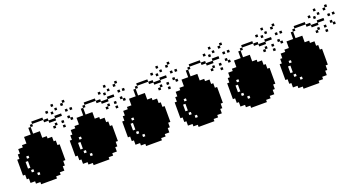

<svg xmlns="http://www.w3.org/2000/svg" viewBox="-43 -1323 3591 1927"><g transform="rotate(-20 1752.5 -360.0)"><path d="M436.5 -671.9Q445.3 -671.9 461.9 -671.9Q461.9 -663.1 461.9 -646.5Q453.1 -646.5 436.5 -646.5Q436.5 -655.3 436.5 -671.9ZM508.8 -719.7Q516.6 -719.7 533.2 -719.7Q533.2 -710.9 533.2 -694.3Q525.4 -694.3 508.8 -694.3Q508.8 -703.1 508.8 -719.7ZM533.2 -671.9Q541 -671.9 557.6 -671.9Q557.6 -664.1 557.6 -647.5Q549.8 -647.5 533.2 -647.5Q533.2 -655.3 533.2 -671.9ZM556.6 -529.3Q565.4 -529.3 582 -529.3Q582 -520.5 582 -503.9Q573.2 -503.9 556.6 -503.9Q556.6 -511.7 556.6 -529.3ZM556.6 -482.4Q565.4 -482.4 582 -482.4Q582 -473.6 582 -457Q573.2 -457 556.6 -457Q556.6 -465.8 556.6 -482.4ZM628.9 -694.3Q628.9 -686.5 628.9 -669.9Q621.1 -669.9 603.5 -669.9Q603.5 -678.7 603.5 -695.3Q612.3 -695.3 628.9 -695.3Q628.9 -703.1 628.9 -719.7Q637.7 -719.7 654.3 -719.7Q654.3 -710.9 654.3 -694.3Q645.5 -694.3 628.9 -694.3ZM654.3 -553.7Q654.3 -544.9 654.3 -528.3Q662.1 -528.3 677.7 -528.3Q677.7 -520.5 677.7 -502.9Q669.9 -502.9 652.3 -502.9Q652.3 -511.7 652.3 -528.3Q644.5 -528.3 628.9 -528.3Q628.9 -537.1 628.9 -553.7Q637.7 -553.7 654.3 -553.7ZM628.9 -625Q637.7 -625 654.3 -625Q654.3 -616.2 654.3 -599.6Q645.5 -599.6 628.9 -599.6Q628.9 -608.4 628.9 -625ZM676.8 -625Q684.6 -625 702.1 -625Q702.1 -616.2 702.1 -599.6Q693.4 -599.6 676.8 -599.6Q676.8 -608.4 676.8 -625ZM438.5 -313.5Q438.5 -313.5 438.5 -313.5Q446.3 -313.5 461.9 -313.5Q461.9 -257.8 461.9 -144.5Q454.1 -144.5 438.5 -144.5Q438.5 -127.9 438.5 -95.7Q430.7 -95.7 416 -95.7Q416 -80.1 416 -48.8Q399.4 -48.8 367.2 -48.8Q367.2 -40 367.2 -23.4Q351.6 -23.4 319.3 -23.4Q319.3 -15.6 319.3 0Q263.7 0 150.4 0Q150.4 -7.8 150.4 -23.4Q134.8 -23.4 103.5 -23.4Q103.5 -32.2 103.5 -48.8Q86.9 -48.8 54.7 -48.8Q54.7 -64.5 54.7 -95.7Q46.9 -95.7 32.2 -95.7Q32.2 -112.3 32.2 -144.5Q24.4 -144.5 8.8 -144.5Q8.8 -201.2 8.8 -313.5Q16.6 -313.5 32.2 -313.5Q32.2 -330.1 32.2 -361.3Q40 -361.3 54.7 -361.3Q54.7 -377.9 54.7 -410.2Q71.3 -410.2 103.5 -410.2Q103.5 -418 103.5 -434.6Q119.1 -434.6 151.4 -434.6Q151.4 -458 151.4 -504.9Q174.8 -504.9 222.7 -504.9Q222.7 -528.3 222.7 -576.2Q230.5 -576.2 247.1 -576.2Q247.1 -584 247.1 -599.6Q254.9 -599.6 271.5 -599.6Q271.5 -608.4 271.5 -625Q311.5 -625 390.6 -625Q390.6 -617.2 390.6 -599.6Q350.6 -599.6 272.5 -599.6Q272.5 -591.8 272.5 -575.2Q263.7 -575.2 248 -575.2Q248 -551.8 248 -504.9Q272.5 -504.9 320.3 -504.9Q320.3 -481.4 320.3 -434.6Q335.9 -434.6 368.2 -434.6Q368.2 -426.8 368.2 -410.2Q383.8 -410.2 416 -410.2Q416 -394.5 416 -362.3Q423.8 -362.3 438.5 -362.3Q438.5 -349.6 438.5 -337.9Q438.5 -326.2 438.5 -313.5ZM80.1 -192.4Q87.9 -192.4 105.5 -192.4Q105.5 -215.8 105.5 -263.7Q96.7 -263.7 80.1 -263.7Q80.1 -246.1 80.1 -228.5Q80.1 -210 80.1 -192.4ZM128.9 -143.6Q128.9 -152.3 128.9 -168.9Q120.1 -168.9 103.5 -168.9Q103.5 -161.1 103.5 -143.6Q110.4 -143.6 116.2 -143.6Q123 -143.6 128.9 -143.6ZM128.9 -289.1Q128.9 -296.9 128.9 -313.5Q121.1 -313.5 104.5 -313.5Q104.5 -305.7 104.5 -289.1Q110.4 -289.1 117.2 -289.1Q123 -289.1 128.9 -289.1ZM176.8 -95.7Q176.8 -104.5 176.8 -121.1Q168.9 -121.1 152.3 -121.1Q152.3 -112.3 152.3 -95.7Q158.2 -95.7 164.1 -95.7Q170.9 -95.7 176.8 -95.7ZM485.4 -647.5Q493.2 -647.5 509.8 -647.5Q509.8 -639.6 509.8 -622.1Q502 -622.1 485.4 -622.1Q485.4 -630.9 485.4 -647.5ZM486.3 -505.9Q486.3 -513.7 486.3 -529.3Q494.1 -529.3 510.7 -529.3Q510.7 -521.5 510.7 -503.9Q502.9 -503.9 486.3 -503.9Q486.3 -496.1 486.3 -480.5Q477.5 -480.5 460.9 -480.5Q460.9 -489.3 460.9 -505.9Q468.8 -505.9 486.3 -505.9ZM437.5 -550.8Q437.5 -558.6 437.5 -574.2Q421.9 -574.2 390.6 -574.2Q390.6 -583 390.6 -599.6Q406.2 -599.6 438.5 -599.6Q438.5 -591.8 438.5 -576.2Q461.9 -576.2 508.8 -576.2Q508.8 -584 508.8 -599.6Q533.2 -599.6 581.1 -599.6Q581.1 -591.8 581.1 -574.2Q557.6 -574.2 510.7 -574.2Q510.7 -566.4 510.7 -550.8Q486.3 -550.8 437.5 -550.8Z M997.1 -671.9Q1005.9 -671.9 1022.5 -671.9Q1022.5 -663.1 1022.5 -646.5Q1013.7 -646.5 997.1 -646.5Q997.1 -655.3 997.1 -671.9ZM1069.3 -719.7Q1077.1 -719.7 1093.8 -719.7Q1093.8 -710.9 1093.8 -694.3Q1085.9 -694.3 1069.3 -694.3Q1069.3 -703.1 1069.3 -719.7ZM1093.8 -671.9Q1101.6 -671.9 1118.2 -671.9Q1118.2 -664.1 1118.2 -647.5Q1110.4 -647.5 1093.8 -647.5Q1093.8 -655.3 1093.8 -671.9ZM1117.2 -529.3Q1126 -529.3 1142.6 -529.3Q1142.6 -520.5 1142.6 -503.9Q1133.8 -503.9 1117.2 -503.9Q1117.2 -511.7 1117.2 -529.3ZM1117.2 -482.4Q1126 -482.4 1142.6 -482.4Q1142.6 -473.6 1142.6 -457Q1133.8 -457 1117.2 -457Q1117.2 -465.8 1117.2 -482.4ZM1189.5 -694.3Q1189.5 -686.5 1189.5 -669.9Q1181.6 -669.9 1164.1 -669.9Q1164.1 -678.7 1164.1 -695.3Q1172.9 -695.3 1189.5 -695.3Q1189.5 -703.1 1189.5 -719.7Q1198.2 -719.7 1214.8 -719.7Q1214.8 -710.9 1214.8 -694.3Q1206.1 -694.3 1189.5 -694.3ZM1214.8 -553.7Q1214.8 -544.9 1214.8 -528.3Q1222.7 -528.3 1238.3 -528.3Q1238.3 -520.5 1238.3 -502.9Q1230.5 -502.9 1212.9 -502.9Q1212.9 -511.7 1212.9 -528.3Q1205.1 -528.3 1189.5 -528.3Q1189.5 -537.1 1189.5 -553.7Q1198.2 -553.7 1214.8 -553.7ZM1189.5 -625Q1198.2 -625 1214.8 -625Q1214.8 -616.2 1214.8 -599.6Q1206.1 -599.6 1189.5 -599.6Q1189.5 -608.4 1189.5 -625ZM1237.3 -625Q1245.1 -625 1262.7 -625Q1262.7 -616.2 1262.7 -599.6Q1253.9 -599.6 1237.3 -599.6Q1237.3 -608.4 1237.3 -625ZM999 -313.5Q999 -313.5 999 -313.5Q1006.8 -313.5 1022.5 -313.5Q1022.5 -257.8 1022.5 -144.5Q1014.6 -144.5 999 -144.5Q999 -127.9 999 -95.7Q991.2 -95.7 976.6 -95.7Q976.6 -80.1 976.6 -48.8Q960 -48.8 927.7 -48.8Q927.7 -40 927.7 -23.4Q912.1 -23.4 879.9 -23.4Q879.9 -15.6 879.9 0Q824.2 0 710.9 0Q710.9 -7.8 710.9 -23.4Q695.3 -23.4 664.1 -23.4Q664.1 -32.2 664.1 -48.8Q647.5 -48.8 615.2 -48.8Q615.2 -64.5 615.2 -95.7Q607.4 -95.7 592.8 -95.7Q592.8 -112.3 592.8 -144.5Q585 -144.5 569.3 -144.5Q569.3 -201.2 569.3 -313.5Q577.1 -313.5 592.8 -313.5Q592.8 -330.1 592.8 -361.3Q600.6 -361.3 615.2 -361.3Q615.2 -377.9 615.2 -410.2Q631.8 -410.2 664.1 -410.2Q664.1 -418 664.1 -434.6Q679.7 -434.6 711.9 -434.6Q711.9 -458 711.9 -504.9Q735.4 -504.9 783.2 -504.9Q783.2 -528.3 783.2 -576.2Q791 -576.2 807.6 -576.2Q807.6 -584 807.6 -599.6Q815.4 -599.6 832 -599.6Q832 -608.4 832 -625Q872.1 -625 951.2 -625Q951.2 -617.2 951.2 -599.6Q911.1 -599.6 833 -599.6Q833 -591.8 833 -575.2Q824.2 -575.2 808.6 -575.2Q808.6 -551.8 808.6 -504.9Q833 -504.9 880.9 -504.9Q880.9 -481.4 880.9 -434.6Q896.5 -434.6 928.7 -434.6Q928.7 -426.8 928.7 -410.2Q944.3 -410.2 976.6 -410.2Q976.6 -394.5 976.6 -362.3Q984.4 -362.3 999 -362.3Q999 -349.6 999 -337.9Q999 -326.2 999 -313.5ZM640.6 -192.4Q648.4 -192.4 666 -192.4Q666 -215.8 666 -263.7Q657.2 -263.7 640.6 -263.7Q640.6 -246.1 640.6 -228.5Q640.6 -210 640.6 -192.4ZM689.5 -143.6Q689.5 -152.3 689.5 -168.9Q680.7 -168.9 664.1 -168.9Q664.1 -161.1 664.1 -143.6Q670.9 -143.6 676.8 -143.6Q683.6 -143.6 689.5 -143.6ZM689.5 -289.1Q689.5 -296.9 689.5 -313.5Q681.6 -313.5 665 -313.5Q665 -305.7 665 -289.1Q670.9 -289.1 677.7 -289.1Q683.6 -289.1 689.5 -289.1ZM737.3 -95.7Q737.3 -104.5 737.3 -121.1Q729.5 -121.1 712.9 -121.1Q712.9 -112.3 712.9 -95.7Q718.8 -95.7 724.6 -95.7Q731.4 -95.7 737.3 -95.7ZM1045.9 -647.5Q1053.7 -647.5 1070.3 -647.5Q1070.3 -639.6 1070.3 -622.1Q1062.5 -622.1 1045.9 -622.1Q1045.9 -630.9 1045.9 -647.5ZM1046.9 -505.9Q1046.9 -513.7 1046.9 -529.3Q1054.7 -529.3 1071.3 -529.3Q1071.3 -521.5 1071.3 -503.9Q1063.5 -503.9 1046.9 -503.9Q1046.9 -496.1 1046.9 -480.5Q1038.1 -480.5 1021.5 -480.5Q1021.5 -489.3 1021.5 -505.9Q1029.3 -505.9 1046.9 -505.9ZM998 -550.8Q998 -558.6 998 -574.2Q982.4 -574.2 951.2 -574.2Q951.2 -583 951.2 -599.6Q966.8 -599.6 999 -599.6Q999 -591.8 999 -576.2Q1022.5 -576.2 1069.3 -576.2Q1069.3 -584 1069.3 -599.6Q1093.8 -599.6 1141.6 -599.6Q1141.6 -591.8 1141.6 -574.2Q1118.2 -574.2 1071.3 -574.2Q1071.3 -566.4 1071.3 -550.8Q1046.9 -550.8 998 -550.8Z M1557.6 -671.9Q1566.4 -671.9 1583 -671.9Q1583 -663.1 1583 -646.5Q1574.2 -646.5 1557.6 -646.5Q1557.6 -655.3 1557.6 -671.9ZM1629.9 -719.7Q1637.7 -719.7 1654.3 -719.7Q1654.3 -710.9 1654.3 -694.3Q1646.5 -694.3 1629.9 -694.3Q1629.9 -703.1 1629.9 -719.7ZM1654.3 -671.9Q1662.1 -671.9 1678.7 -671.9Q1678.7 -664.1 1678.7 -647.5Q1670.9 -647.5 1654.3 -647.5Q1654.3 -655.3 1654.3 -671.9ZM1677.7 -529.3Q1686.5 -529.3 1703.1 -529.3Q1703.1 -520.5 1703.1 -503.9Q1694.3 -503.9 1677.7 -503.9Q1677.7 -511.7 1677.7 -529.3ZM1677.7 -482.4Q1686.5 -482.4 1703.1 -482.4Q1703.1 -473.6 1703.1 -457Q1694.3 -457 1677.7 -457Q1677.7 -465.8 1677.7 -482.4ZM1750 -694.3Q1750 -686.5 1750 -669.9Q1742.2 -669.9 1724.6 -669.9Q1724.6 -678.7 1724.6 -695.3Q1733.4 -695.3 1750 -695.3Q1750 -703.1 1750 -719.7Q1758.8 -719.7 1775.4 -719.7Q1775.4 -710.9 1775.4 -694.3Q1766.6 -694.3 1750 -694.3ZM1775.4 -553.7Q1775.4 -544.9 1775.4 -528.3Q1783.2 -528.3 1798.8 -528.3Q1798.8 -520.5 1798.8 -502.9Q1791 -502.9 1773.4 -502.9Q1773.4 -511.7 1773.4 -528.3Q1765.6 -528.3 1750 -528.3Q1750 -537.1 1750 -553.7Q1758.8 -553.7 1775.4 -553.7ZM1750 -625Q1758.8 -625 1775.4 -625Q1775.4 -616.2 1775.4 -599.6Q1766.6 -599.6 1750 -599.6Q1750 -608.4 1750 -625ZM1797.9 -625Q1805.7 -625 1823.2 -625Q1823.2 -616.2 1823.2 -599.6Q1814.5 -599.6 1797.9 -599.6Q1797.9 -608.4 1797.9 -625ZM1559.6 -313.5Q1559.6 -313.5 1559.6 -313.5Q1567.4 -313.5 1583 -313.5Q1583 -257.8 1583 -144.5Q1575.2 -144.5 1559.6 -144.5Q1559.6 -127.9 1559.6 -95.7Q1551.8 -95.7 1537.1 -95.7Q1537.1 -80.1 1537.1 -48.8Q1520.5 -48.8 1488.3 -48.8Q1488.3 -40 1488.3 -23.4Q1472.7 -23.4 1440.4 -23.4Q1440.4 -15.6 1440.4 0Q1384.8 0 1271.5 0Q1271.5 -7.8 1271.5 -23.4Q1255.9 -23.4 1224.6 -23.4Q1224.6 -32.2 1224.6 -48.8Q1208 -48.8 1175.8 -48.8Q1175.8 -64.5 1175.8 -95.7Q1168 -95.7 1153.3 -95.7Q1153.3 -112.3 1153.3 -144.5Q1145.5 -144.5 1129.9 -144.5Q1129.9 -201.2 1129.9 -313.5Q1137.7 -313.5 1153.3 -313.5Q1153.3 -330.1 1153.3 -361.3Q1161.1 -361.3 1175.8 -361.3Q1175.8 -377.9 1175.8 -410.2Q1192.4 -410.2 1224.6 -410.2Q1224.6 -418 1224.6 -434.6Q1240.2 -434.6 1272.5 -434.6Q1272.5 -458 1272.5 -504.9Q1295.9 -504.9 1343.8 -504.9Q1343.8 -528.3 1343.8 -576.2Q1351.6 -576.2 1368.2 -576.2Q1368.2 -584 1368.2 -599.6Q1376 -599.6 1392.6 -599.6Q1392.6 -608.4 1392.6 -625Q1432.6 -625 1511.7 -625Q1511.7 -617.2 1511.7 -599.6Q1471.7 -599.6 1393.6 -599.6Q1393.6 -591.8 1393.6 -575.2Q1384.8 -575.2 1369.1 -575.2Q1369.1 -551.8 1369.1 -504.9Q1393.6 -504.9 1441.4 -504.9Q1441.4 -481.4 1441.4 -434.6Q1457 -434.6 1489.3 -434.6Q1489.3 -426.8 1489.3 -410.2Q1504.9 -410.2 1537.1 -410.2Q1537.1 -394.5 1537.1 -362.3Q1544.9 -362.3 1559.6 -362.3Q1559.6 -349.6 1559.6 -337.9Q1559.6 -326.2 1559.6 -313.5ZM1201.2 -192.4Q1209 -192.4 1226.6 -192.4Q1226.6 -215.8 1226.6 -263.7Q1217.8 -263.7 1201.2 -263.7Q1201.2 -246.1 1201.2 -228.5Q1201.2 -210 1201.2 -192.4ZM1250 -143.6Q1250 -152.3 1250 -168.9Q1241.2 -168.9 1224.6 -168.9Q1224.6 -161.1 1224.6 -143.6Q1231.4 -143.6 1237.3 -143.6Q1244.1 -143.6 1250 -143.6ZM1250 -289.1Q1250 -296.9 1250 -313.5Q1242.2 -313.5 1225.6 -313.5Q1225.6 -305.7 1225.6 -289.1Q1231.4 -289.1 1238.3 -289.1Q1244.1 -289.1 1250 -289.1ZM1297.9 -95.7Q1297.9 -104.5 1297.9 -121.1Q1290 -121.1 1273.4 -121.1Q1273.4 -112.3 1273.4 -95.7Q1279.3 -95.7 1285.2 -95.7Q1292 -95.7 1297.9 -95.7ZM1606.4 -647.5Q1614.3 -647.5 1630.9 -647.5Q1630.9 -639.6 1630.9 -622.1Q1623 -622.1 1606.4 -622.1Q1606.4 -630.9 1606.4 -647.5ZM1607.4 -505.9Q1607.4 -513.7 1607.4 -529.3Q1615.2 -529.3 1631.8 -529.3Q1631.8 -521.5 1631.8 -503.9Q1624 -503.9 1607.4 -503.9Q1607.4 -496.1 1607.4 -480.5Q1598.6 -480.5 1582 -480.5Q1582 -489.3 1582 -505.9Q1589.8 -505.9 1607.4 -505.9ZM1558.6 -550.8Q1558.6 -558.6 1558.6 -574.2Q1543 -574.2 1511.7 -574.2Q1511.7 -583 1511.7 -599.6Q1527.3 -599.6 1559.6 -599.6Q1559.6 -591.8 1559.6 -576.2Q1583 -576.2 1629.9 -576.2Q1629.9 -584 1629.9 -599.6Q1654.3 -599.6 1702.1 -599.6Q1702.1 -591.8 1702.1 -574.2Q1678.7 -574.2 1631.8 -574.2Q1631.8 -566.4 1631.8 -550.8Q1607.4 -550.8 1558.6 -550.8Z M2118.2 -671.9Q2127 -671.9 2143.6 -671.9Q2143.6 -663.1 2143.6 -646.5Q2134.8 -646.5 2118.2 -646.5Q2118.2 -655.3 2118.2 -671.9ZM2190.4 -719.7Q2198.2 -719.7 2214.8 -719.7Q2214.8 -710.9 2214.8 -694.3Q2207 -694.3 2190.4 -694.3Q2190.4 -703.1 2190.4 -719.7ZM2214.8 -671.9Q2222.7 -671.9 2239.3 -671.9Q2239.3 -664.1 2239.3 -647.5Q2231.4 -647.5 2214.8 -647.5Q2214.8 -655.3 2214.8 -671.9ZM2238.3 -529.3Q2247.1 -529.3 2263.7 -529.3Q2263.7 -520.5 2263.7 -503.9Q2254.9 -503.9 2238.3 -503.9Q2238.3 -511.7 2238.3 -529.3ZM2238.3 -482.4Q2247.1 -482.4 2263.7 -482.4Q2263.7 -473.6 2263.7 -457Q2254.9 -457 2238.3 -457Q2238.3 -465.8 2238.3 -482.4ZM2310.5 -694.3Q2310.5 -686.5 2310.5 -669.9Q2302.7 -669.9 2285.2 -669.9Q2285.2 -678.7 2285.2 -695.3Q2293.9 -695.3 2310.5 -695.3Q2310.5 -703.1 2310.5 -719.7Q2319.3 -719.7 2335.9 -719.7Q2335.9 -710.9 2335.9 -694.3Q2327.1 -694.3 2310.5 -694.3ZM2335.9 -553.7Q2335.9 -544.9 2335.9 -528.3Q2343.8 -528.3 2359.4 -528.3Q2359.4 -520.5 2359.4 -502.9Q2351.6 -502.9 2334 -502.9Q2334 -511.7 2334 -528.3Q2326.2 -528.3 2310.5 -528.3Q2310.5 -537.1 2310.5 -553.7Q2319.3 -553.7 2335.9 -553.7ZM2310.5 -625Q2319.3 -625 2335.9 -625Q2335.9 -616.2 2335.9 -599.6Q2327.1 -599.6 2310.5 -599.6Q2310.5 -608.4 2310.5 -625ZM2358.4 -625Q2366.2 -625 2383.8 -625Q2383.8 -616.2 2383.8 -599.6Q2375 -599.6 2358.4 -599.6Q2358.4 -608.4 2358.4 -625ZM2120.1 -313.5Q2120.1 -313.5 2120.1 -313.5Q2127.9 -313.5 2143.6 -313.5Q2143.6 -257.8 2143.6 -144.5Q2135.7 -144.5 2120.1 -144.5Q2120.1 -127.9 2120.1 -95.7Q2112.3 -95.7 2097.7 -95.7Q2097.7 -80.1 2097.7 -48.8Q2081.1 -48.8 2048.8 -48.8Q2048.8 -40 2048.8 -23.4Q2033.2 -23.4 2001 -23.4Q2001 -15.6 2001 0Q1945.3 0 1832 0Q1832 -7.8 1832 -23.4Q1816.4 -23.4 1785.2 -23.4Q1785.2 -32.2 1785.2 -48.8Q1768.6 -48.8 1736.3 -48.8Q1736.3 -64.5 1736.3 -95.7Q1728.5 -95.7 1713.9 -95.7Q1713.9 -112.3 1713.9 -144.5Q1706.1 -144.5 1690.4 -144.5Q1690.4 -201.2 1690.4 -313.5Q1698.2 -313.5 1713.9 -313.5Q1713.9 -330.1 1713.9 -361.3Q1721.7 -361.3 1736.3 -361.3Q1736.3 -377.9 1736.3 -410.2Q1752.9 -410.2 1785.2 -410.2Q1785.2 -418 1785.2 -434.6Q1800.8 -434.6 1833 -434.6Q1833 -458 1833 -504.9Q1856.4 -504.9 1904.3 -504.9Q1904.3 -528.3 1904.3 -576.2Q1912.1 -576.2 1928.7 -576.2Q1928.7 -584 1928.7 -599.6Q1936.5 -599.6 1953.1 -599.6Q1953.1 -608.4 1953.1 -625Q1993.2 -625 2072.3 -625Q2072.3 -617.2 2072.3 -599.6Q2032.2 -599.6 1954.1 -599.6Q1954.1 -591.8 1954.1 -575.2Q1945.3 -575.2 1929.7 -575.2Q1929.7 -551.8 1929.7 -504.9Q1954.1 -504.9 2002 -504.9Q2002 -481.4 2002 -434.6Q2017.6 -434.6 2049.8 -434.6Q2049.8 -426.8 2049.8 -410.2Q2065.4 -410.2 2097.7 -410.2Q2097.7 -394.5 2097.7 -362.3Q2105.5 -362.3 2120.1 -362.3Q2120.1 -349.6 2120.1 -337.9Q2120.1 -326.2 2120.1 -313.5ZM1761.7 -192.4Q1769.5 -192.4 1787.1 -192.4Q1787.1 -215.8 1787.1 -263.7Q1778.3 -263.7 1761.7 -263.7Q1761.7 -246.1 1761.7 -228.5Q1761.7 -210 1761.7 -192.4ZM1810.5 -143.6Q1810.5 -152.3 1810.5 -168.9Q1801.8 -168.9 1785.2 -168.9Q1785.2 -161.1 1785.2 -143.6Q1792 -143.6 1797.9 -143.6Q1804.7 -143.6 1810.5 -143.6ZM1810.5 -289.1Q1810.5 -296.9 1810.5 -313.5Q1802.7 -313.5 1786.1 -313.5Q1786.1 -305.7 1786.1 -289.1Q1792 -289.1 1798.8 -289.1Q1804.7 -289.1 1810.5 -289.1ZM1858.4 -95.7Q1858.4 -104.5 1858.4 -121.1Q1850.6 -121.1 1834 -121.1Q1834 -112.3 1834 -95.7Q1839.8 -95.7 1845.7 -95.7Q1852.5 -95.7 1858.4 -95.7ZM2167 -647.5Q2174.8 -647.5 2191.4 -647.5Q2191.4 -639.6 2191.4 -622.1Q2183.6 -622.1 2167 -622.1Q2167 -630.9 2167 -647.5ZM2168 -505.9Q2168 -513.7 2168 -529.3Q2175.8 -529.3 2192.4 -529.3Q2192.4 -521.5 2192.4 -503.9Q2184.6 -503.9 2168 -503.9Q2168 -496.1 2168 -480.5Q2159.2 -480.5 2142.6 -480.5Q2142.6 -489.3 2142.6 -505.9Q2150.4 -505.9 2168 -505.9ZM2119.1 -550.8Q2119.1 -558.6 2119.1 -574.2Q2103.5 -574.2 2072.3 -574.2Q2072.3 -583 2072.3 -599.6Q2087.9 -599.6 2120.1 -599.6Q2120.1 -591.8 2120.1 -576.2Q2143.6 -576.2 2190.4 -576.2Q2190.4 -584 2190.4 -599.6Q2214.8 -599.6 2262.7 -599.6Q2262.7 -591.8 2262.7 -574.2Q2239.3 -574.2 2192.4 -574.2Q2192.4 -566.4 2192.4 -550.8Q2168 -550.8 2119.1 -550.8Z M2678.7 -671.9Q2687.5 -671.9 2704.1 -671.9Q2704.1 -663.1 2704.1 -646.5Q2695.3 -646.5 2678.7 -646.5Q2678.7 -655.3 2678.7 -671.9ZM2751 -719.7Q2758.8 -719.7 2775.4 -719.7Q2775.4 -710.9 2775.4 -694.3Q2767.6 -694.3 2751 -694.3Q2751 -703.1 2751 -719.7ZM2775.4 -671.9Q2783.2 -671.9 2799.8 -671.9Q2799.8 -664.1 2799.8 -647.5Q2792 -647.5 2775.4 -647.5Q2775.4 -655.3 2775.4 -671.9ZM2798.8 -529.3Q2807.6 -529.3 2824.2 -529.3Q2824.2 -520.5 2824.2 -503.9Q2815.4 -503.9 2798.8 -503.9Q2798.8 -511.7 2798.8 -529.3ZM2798.8 -482.4Q2807.6 -482.4 2824.2 -482.4Q2824.2 -473.6 2824.2 -457Q2815.4 -457 2798.8 -457Q2798.8 -465.8 2798.8 -482.4ZM2871.1 -694.3Q2871.1 -686.5 2871.1 -669.9Q2863.3 -669.9 2845.7 -669.9Q2845.7 -678.7 2845.7 -695.3Q2854.5 -695.3 2871.1 -695.3Q2871.1 -703.1 2871.1 -719.7Q2879.9 -719.7 2896.5 -719.7Q2896.5 -710.9 2896.5 -694.3Q2887.7 -694.3 2871.1 -694.3ZM2896.5 -553.7Q2896.5 -544.9 2896.5 -528.3Q2904.3 -528.3 2919.9 -528.3Q2919.9 -520.5 2919.9 -502.9Q2912.1 -502.9 2894.5 -502.9Q2894.5 -511.7 2894.5 -528.3Q2886.7 -528.3 2871.1 -528.3Q2871.1 -537.1 2871.1 -553.7Q2879.9 -553.7 2896.5 -553.7ZM2871.1 -625Q2879.9 -625 2896.5 -625Q2896.5 -616.2 2896.5 -599.6Q2887.7 -599.6 2871.1 -599.6Q2871.1 -608.4 2871.1 -625ZM2918.9 -625Q2926.8 -625 2944.3 -625Q2944.3 -616.2 2944.3 -599.6Q2935.5 -599.6 2918.9 -599.6Q2918.9 -608.4 2918.9 -625ZM2680.7 -313.5Q2680.7 -313.5 2680.7 -313.5Q2688.5 -313.5 2704.1 -313.5Q2704.1 -257.8 2704.1 -144.5Q2696.3 -144.5 2680.7 -144.5Q2680.7 -127.9 2680.7 -95.7Q2672.9 -95.7 2658.2 -95.7Q2658.2 -80.1 2658.2 -48.8Q2641.6 -48.8 2609.4 -48.8Q2609.4 -40 2609.4 -23.4Q2593.8 -23.4 2561.5 -23.4Q2561.5 -15.6 2561.5 0Q2505.9 0 2392.6 0Q2392.6 -7.8 2392.6 -23.4Q2377 -23.4 2345.7 -23.4Q2345.7 -32.2 2345.7 -48.8Q2329.1 -48.8 2296.9 -48.8Q2296.9 -64.5 2296.9 -95.7Q2289.1 -95.7 2274.4 -95.7Q2274.4 -112.3 2274.4 -144.5Q2266.6 -144.5 2251 -144.5Q2251 -201.2 2251 -313.5Q2258.8 -313.5 2274.4 -313.5Q2274.4 -330.1 2274.4 -361.3Q2282.2 -361.3 2296.9 -361.3Q2296.9 -377.9 2296.9 -410.2Q2313.5 -410.2 2345.7 -410.2Q2345.7 -418 2345.7 -434.6Q2361.3 -434.6 2393.6 -434.6Q2393.6 -458 2393.6 -504.9Q2417 -504.9 2464.8 -504.9Q2464.8 -528.3 2464.8 -576.2Q2472.7 -576.2 2489.3 -576.2Q2489.3 -584 2489.3 -599.6Q2497.1 -599.6 2513.7 -599.6Q2513.7 -608.4 2513.7 -625Q2553.7 -625 2632.8 -625Q2632.8 -617.2 2632.8 -599.6Q2592.8 -599.6 2514.6 -599.6Q2514.6 -591.8 2514.6 -575.2Q2505.9 -575.2 2490.2 -575.2Q2490.2 -551.8 2490.2 -504.9Q2514.6 -504.9 2562.5 -504.9Q2562.5 -481.4 2562.5 -434.6Q2578.1 -434.6 2610.4 -434.6Q2610.4 -426.8 2610.4 -410.2Q2626 -410.2 2658.2 -410.2Q2658.2 -394.5 2658.2 -362.3Q2666 -362.3 2680.7 -362.3Q2680.7 -349.6 2680.7 -337.9Q2680.7 -326.2 2680.7 -313.5ZM2322.3 -192.4Q2330.1 -192.4 2347.7 -192.4Q2347.7 -215.8 2347.7 -263.7Q2338.9 -263.7 2322.3 -263.7Q2322.3 -246.1 2322.3 -228.5Q2322.3 -210 2322.3 -192.4ZM2371.1 -143.6Q2371.1 -152.3 2371.1 -168.9Q2362.3 -168.9 2345.7 -168.9Q2345.7 -161.1 2345.7 -143.6Q2352.5 -143.6 2358.4 -143.6Q2365.2 -143.6 2371.1 -143.6ZM2371.1 -289.1Q2371.1 -296.9 2371.1 -313.5Q2363.3 -313.5 2346.7 -313.5Q2346.7 -305.7 2346.7 -289.1Q2352.5 -289.1 2359.4 -289.1Q2365.2 -289.1 2371.1 -289.1ZM2418.9 -95.7Q2418.9 -104.5 2418.9 -121.1Q2411.1 -121.1 2394.5 -121.1Q2394.5 -112.3 2394.5 -95.7Q2400.4 -95.7 2406.2 -95.7Q2413.1 -95.7 2418.9 -95.7ZM2727.5 -647.5Q2735.4 -647.5 2752 -647.5Q2752 -639.6 2752 -622.1Q2744.1 -622.1 2727.5 -622.1Q2727.5 -630.9 2727.5 -647.5ZM2728.5 -505.9Q2728.5 -513.7 2728.5 -529.3Q2736.3 -529.3 2752.9 -529.3Q2752.9 -521.5 2752.9 -503.9Q2745.1 -503.9 2728.5 -503.9Q2728.5 -496.1 2728.5 -480.5Q2719.7 -480.5 2703.1 -480.5Q2703.1 -489.3 2703.1 -505.9Q2710.9 -505.9 2728.5 -505.9ZM2679.7 -550.8Q2679.7 -558.6 2679.7 -574.2Q2664.1 -574.2 2632.8 -574.2Q2632.8 -583 2632.8 -599.6Q2648.4 -599.6 2680.7 -599.6Q2680.7 -591.8 2680.7 -576.2Q2704.1 -576.2 2751 -576.2Q2751 -584 2751 -599.6Q2775.4 -599.6 2823.2 -599.6Q2823.2 -591.8 2823.2 -574.2Q2799.8 -574.2 2752.9 -574.2Q2752.9 -566.4 2752.9 -550.8Q2728.5 -550.8 2679.7 -550.8Z M3239.3 -671.9Q3248 -671.9 3264.6 -671.9Q3264.6 -663.1 3264.6 -646.5Q3255.9 -646.5 3239.3 -646.5Q3239.3 -655.3 3239.3 -671.9ZM3311.5 -719.7Q3319.3 -719.7 3335.9 -719.7Q3335.9 -710.9 3335.9 -694.3Q3328.1 -694.3 3311.5 -694.3Q3311.5 -703.1 3311.5 -719.7ZM3335.9 -671.9Q3343.8 -671.9 3360.4 -671.9Q3360.4 -664.1 3360.4 -647.5Q3352.5 -647.5 3335.9 -647.5Q3335.9 -655.3 3335.9 -671.9ZM3359.4 -529.3Q3368.2 -529.3 3384.8 -529.3Q3384.8 -520.5 3384.8 -503.9Q3376 -503.9 3359.4 -503.9Q3359.4 -511.7 3359.4 -529.3ZM3359.4 -482.4Q3368.2 -482.4 3384.8 -482.4Q3384.8 -473.6 3384.8 -457Q3376 -457 3359.4 -457Q3359.4 -465.8 3359.4 -482.4ZM3431.6 -694.3Q3431.6 -686.5 3431.6 -669.9Q3423.8 -669.9 3406.2 -669.9Q3406.2 -678.7 3406.2 -695.3Q3415 -695.3 3431.6 -695.3Q3431.6 -703.1 3431.6 -719.7Q3440.4 -719.7 3457 -719.7Q3457 -710.9 3457 -694.3Q3448.2 -694.3 3431.6 -694.3ZM3457 -553.7Q3457 -544.9 3457 -528.3Q3464.8 -528.3 3480.5 -528.3Q3480.5 -520.5 3480.5 -502.9Q3472.7 -502.9 3455.1 -502.9Q3455.1 -511.7 3455.1 -528.3Q3447.3 -528.3 3431.6 -528.3Q3431.6 -537.1 3431.6 -553.7Q3440.4 -553.7 3457 -553.7ZM3431.6 -625Q3440.4 -625 3457 -625Q3457 -616.2 3457 -599.6Q3448.2 -599.6 3431.6 -599.6Q3431.6 -608.4 3431.6 -625ZM3479.5 -625Q3487.3 -625 3504.9 -625Q3504.9 -616.2 3504.9 -599.6Q3496.1 -599.6 3479.5 -599.6Q3479.5 -608.4 3479.5 -625ZM3241.2 -313.5Q3241.2 -313.5 3241.2 -313.5Q3249 -313.5 3264.6 -313.5Q3264.6 -257.8 3264.6 -144.5Q3256.8 -144.5 3241.2 -144.5Q3241.2 -127.9 3241.2 -95.7Q3233.4 -95.7 3218.8 -95.7Q3218.8 -80.1 3218.8 -48.8Q3202.1 -48.8 3169.9 -48.8Q3169.9 -40 3169.9 -23.4Q3154.3 -23.4 3122.1 -23.4Q3122.1 -15.6 3122.1 0Q3066.4 0 2953.1 0Q2953.1 -7.8 2953.1 -23.4Q2937.5 -23.4 2906.2 -23.4Q2906.2 -32.2 2906.2 -48.8Q2889.6 -48.8 2857.4 -48.8Q2857.4 -64.5 2857.4 -95.7Q2849.6 -95.7 2835 -95.7Q2835 -112.3 2835 -144.5Q2827.1 -144.5 2811.5 -144.5Q2811.5 -201.2 2811.5 -313.5Q2819.3 -313.5 2835 -313.5Q2835 -330.1 2835 -361.3Q2842.8 -361.3 2857.4 -361.3Q2857.4 -377.9 2857.4 -410.2Q2874 -410.2 2906.2 -410.2Q2906.2 -418 2906.2 -434.6Q2921.9 -434.6 2954.1 -434.6Q2954.1 -458 2954.1 -504.9Q2977.5 -504.9 3025.4 -504.9Q3025.4 -528.3 3025.4 -576.2Q3033.2 -576.2 3049.8 -576.2Q3049.8 -584 3049.8 -599.6Q3057.6 -599.6 3074.2 -599.6Q3074.2 -608.4 3074.2 -625Q3114.3 -625 3193.4 -625Q3193.4 -617.2 3193.4 -599.6Q3153.3 -599.6 3075.2 -599.6Q3075.2 -591.8 3075.2 -575.2Q3066.4 -575.2 3050.8 -575.2Q3050.8 -551.8 3050.8 -504.9Q3075.2 -504.9 3123 -504.9Q3123 -481.4 3123 -434.6Q3138.7 -434.6 3170.9 -434.6Q3170.9 -426.8 3170.9 -410.2Q3186.5 -410.2 3218.8 -410.2Q3218.8 -394.5 3218.8 -362.3Q3226.6 -362.3 3241.2 -362.3Q3241.2 -349.6 3241.2 -337.9Q3241.2 -326.2 3241.2 -313.5ZM2882.8 -192.4Q2890.6 -192.4 2908.2 -192.4Q2908.2 -215.8 2908.2 -263.7Q2899.4 -263.7 2882.8 -263.7Q2882.8 -246.1 2882.8 -228.5Q2882.8 -210 2882.8 -192.4ZM2931.6 -143.6Q2931.6 -152.3 2931.6 -168.9Q2922.9 -168.9 2906.2 -168.9Q2906.2 -161.1 2906.2 -143.6Q2913.1 -143.6 2918.9 -143.6Q2925.8 -143.6 2931.6 -143.6ZM2931.6 -289.1Q2931.6 -296.9 2931.6 -313.5Q2923.8 -313.5 2907.2 -313.5Q2907.2 -305.7 2907.2 -289.1Q2913.1 -289.1 2919.9 -289.1Q2925.8 -289.1 2931.6 -289.1ZM2979.5 -95.7Q2979.5 -104.5 2979.5 -121.1Q2971.7 -121.1 2955.1 -121.1Q2955.1 -112.3 2955.1 -95.7Q2960.9 -95.7 2966.8 -95.7Q2973.6 -95.7 2979.5 -95.7ZM3288.1 -647.5Q3295.9 -647.5 3312.5 -647.5Q3312.5 -639.6 3312.5 -622.1Q3304.7 -622.1 3288.1 -622.1Q3288.1 -630.9 3288.1 -647.5ZM3289.1 -505.9Q3289.1 -513.7 3289.1 -529.3Q3296.9 -529.3 3313.5 -529.3Q3313.5 -521.5 3313.5 -503.9Q3305.7 -503.9 3289.1 -503.9Q3289.1 -496.1 3289.1 -480.5Q3280.3 -480.5 3263.7 -480.5Q3263.7 -489.3 3263.7 -505.9Q3271.5 -505.9 3289.1 -505.9ZM3240.2 -550.8Q3240.2 -558.6 3240.2 -574.2Q3224.6 -574.2 3193.4 -574.2Q3193.4 -583 3193.4 -599.6Q3209 -599.6 3241.2 -599.6Q3241.2 -591.8 3241.2 -576.2Q3264.6 -576.2 3311.5 -576.2Q3311.5 -584 3311.5 -599.6Q3335.9 -599.6 3383.8 -599.6Q3383.8 -591.8 3383.8 -574.2Q3360.4 -574.2 3313.5 -574.2Q3313.5 -566.4 3313.5 -550.8Q3289.1 -550.8 3240.2 -550.8Z"/></g></svg>

Font: Bombita-font
Style: Regular
Weight: 400
Version: Version 1.0